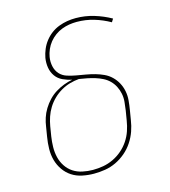

<svg xmlns="http://www.w3.org/2000/svg" viewBox="-111 -832 823 930"><g transform="rotate(-15 300.0 -367.5)"><path d="M246 8Q217 8 188 2Q159 -4 136 -19Q113 -34 97 -57Q81 -80 73.5 -107Q66 -134 66.5 -164Q67 -194 72 -223L80 -272Q83 -294 90 -315.5Q97 -337 109.5 -357.5Q122 -378 138.5 -395.5Q155 -413 175 -425.5Q195 -438 217 -446.5Q239 -455 261 -459Q238 -464 216 -474Q194 -484 180.5 -503Q167 -522 163 -546Q159 -570 163 -595Q167 -616 175.5 -636.5Q184 -657 198 -675Q212 -693 230 -706.5Q248 -720 269 -728Q290 -736 311 -739.5Q332 -743 354 -743Q401 -743 445.5 -729.5Q490 -716 529 -694L519 -678Q482 -699 440.5 -711.5Q399 -724 354 -724Q335 -724 316.5 -721Q298 -718 279.5 -711Q261 -704 244.5 -692Q228 -680 215.5 -664.5Q203 -649 195 -630.5Q187 -612 184 -594Q180 -570 185 -547Q190 -524 204.5 -508Q219 -492 241 -485Q263 -478 286 -474Q309 -470 332 -466Q355 -462 376.5 -456Q398 -450 418.5 -440.5Q439 -431 455 -415.5Q471 -400 481.5 -380.5Q492 -361 496.5 -338.5Q501 -316 499 -292.5Q497 -269 493 -245L485 -197Q481 -169 471.5 -142Q462 -115 445.5 -90Q429 -65 406 -45.5Q383 -26 356.5 -13.5Q330 -1 302 3.5Q274 8 246 8ZM246 -11Q272 -11 297.5 -15.5Q323 -20 347.5 -31.5Q372 -43 393 -61Q414 -79 429 -101.5Q444 -124 452.5 -149Q461 -174 465 -200L473 -248Q476 -269 478 -290Q480 -311 476 -331Q472 -351 463 -368.5Q454 -386 440.5 -399.5Q427 -413 409.5 -422Q392 -431 372.5 -437Q353 -443 333 -447Q313 -451 293 -454Q270 -452 247 -445.5Q224 -439 202.5 -426.5Q181 -414 163 -396.5Q145 -379 132 -358Q119 -337 111.5 -314.5Q104 -292 100 -269L92 -220Q88 -194 87.5 -167.5Q87 -141 93 -116Q99 -91 113 -70Q127 -49 147.5 -35.5Q168 -22 194 -16.5Q220 -11 246 -11Z"/></g></svg>

Font: Iosevka Curly ThExObl
Style: Regular
Weight: 100
Width: 7
Italic angle: -9°
Monospace: yes
Designer: Belleve Invis
Foundry: Belleve Invis
Version: Version 11.1.0; ttfautohint (v1.8.3)